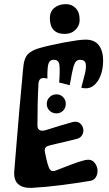

<svg xmlns="http://www.w3.org/2000/svg" viewBox="-20 -896 526 928"><path d="M49 -70Q54.5 -136.5 61.2 -217.5Q68 -298.5 75 -382Q75.5 -387 76 -392Q76.5 -397 77 -402Q77.5 -407 78 -412Q78.5 -418 79 -423.8Q79.5 -429.5 80 -435.5Q80.5 -441.5 81 -447Q82 -456.5 82.8 -465.8Q83.5 -475 84.5 -484.5Q85.5 -493 86.2 -501.5Q87 -510 87.5 -518Q88.5 -527 89.2 -535.8Q90 -544.5 90.5 -552.5Q91.5 -558.5 92 -564.5Q92.5 -570.5 93 -576Q97 -616 115.2 -634.5Q133.5 -653 172 -664Q194.5 -670.5 225.8 -677.5Q257 -684.5 290.2 -690.8Q323.5 -697 351 -700.8Q378.5 -704.5 393.5 -704.5Q437.5 -704.5 458 -676.8Q478.5 -649 478.5 -603Q478.5 -564 466.2 -531Q454 -498 430.5 -480.8Q407 -463.5 373 -472Q383.5 -510.5 390.8 -541Q398 -571.5 394 -589.2Q390 -607 366.5 -607Q345 -607 336.5 -578Q328 -549 317 -484Q303.5 -488 292 -490.8Q280.5 -493.5 266 -497Q270.5 -561.5 266.8 -584.2Q263 -607 241 -607Q227 -607 220 -598.8Q213 -590.5 210.8 -570.5Q208.5 -550.5 209 -516Q204.5 -517.5 200 -518.2Q195.5 -519 191 -519Q178.5 -519 172.8 -512Q167 -505 166 -492Q163 -441 162 -389.2Q161 -337.5 161 -288Q161 -274 171.2 -267.5Q181.5 -261 201 -267Q246 -281.5 280 -291.5Q314 -301.5 331 -306Q355 -312 369 -298Q383 -284 383 -265Q383 -252 375 -240.2Q367 -228.5 349 -224Q342.5 -222.5 335.8 -220.8Q329 -219 322 -217.5Q318 -216.5 314 -215.5Q310 -214.5 306 -213.5Q302.5 -213 299.5 -212.2Q296.5 -211.5 293.5 -210.5Q288.5 -209.5 284 -208.2Q279.5 -207 274.5 -206Q272.5 -205.5 270.2 -205Q268 -204.5 265.8 -204Q263.5 -203.5 261 -203Q258.5 -202.5 256.2 -202Q254 -201.5 251.5 -200.8Q249 -200 246.5 -199.5Q239.5 -198 232.8 -196.2Q226 -194.5 220 -193Q203.5 -189 199.2 -181.5Q195 -174 197 -162Q199.5 -148 204.5 -125.8Q209.5 -103.5 216 -87Q221.5 -73.5 229.5 -70.5Q237.5 -67.5 250 -72Q283 -85 323.8 -100.5Q364.5 -116 390 -122Q420.5 -129 436 -110.8Q451.5 -92.5 451.5 -70Q451.5 -53 443 -39Q434.5 -25 417 -22Q355.5 -11.5 280.5 -1.8Q205.5 8 134 12Q91.5 14 68.5 -5.5Q45.5 -25 49 -70ZM229 -60 294 -62Q297 -46.5 295.8 -34.8Q294.5 -23 288 -15.8Q281.5 -8.5 269 -7Q255 -5 246.5 -11.5Q238 -18 234 -30.8Q230 -43.5 229 -60ZM343 -54Q342.5 -58.5 341.8 -63Q341 -67.5 341 -72Q341 -90 356.2 -96Q371.5 -102 384 -102Q393 -102 398.8 -98.2Q404.5 -94.5 406 -86Q407 -82.5 407.8 -78.2Q408.5 -74 409 -70Q413 -50 398.2 -41.5Q383.5 -33 366 -33Q355.5 -33 350 -38Q344.5 -43 343 -54ZM253 -348Q233 -348 219.5 -361.2Q206 -374.5 206 -394Q206 -413 219.5 -426.5Q233 -440 253 -440Q272 -440 285 -426.5Q298 -413 298 -394Q298 -374.5 285 -361.2Q272 -348 253 -348ZM275 -649 321 -655Q321 -646.5 319.8 -640.5Q318.5 -634.5 313.8 -630.8Q309 -627 299 -626Q288.5 -625 283.5 -628Q278.5 -631 276.8 -636.8Q275 -642.5 275 -649ZM152 -588 147 -548Q134.5 -549.5 128.5 -555Q122.5 -560.5 123 -571Q124 -583 132.5 -585.5Q141 -588 152 -588ZM293 -732Q257 -732 239 -751.5Q221 -771 221 -809Q221 -840 242.8 -858Q264.5 -876 299 -876Q326 -876 345.5 -857Q365 -838 365 -799Q365 -772 344.8 -752Q324.5 -732 293 -732Z"/></svg>

Font: Kablammo
Style: Regular
Weight: 400
Designer: Travis Kochel, Lizy Gershenzon, Daria Petrova, Ethan Cohen
Foundry: Vectro Type Foundry
Version: Version 1.002